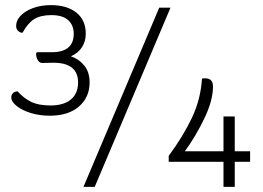

<svg xmlns="http://www.w3.org/2000/svg" viewBox="-20 -730 1028 750"><path d="M330 -408Q330 -350 288.5 -314Q247 -278 174 -278Q135 -278 100.5 -288.5Q66 -299 45 -316Q24 -333 24 -350Q24 -360 31 -366.5Q38 -373 49 -373Q73 -346 102 -332Q131 -318 177 -318Q229 -318 257 -341.5Q285 -365 285 -408Q285 -485 188 -485L145 -484Q134 -484 127.5 -495.5Q121 -507 121 -519Q121 -526 127 -526H182Q268 -526 268 -598Q268 -632 246 -651.5Q224 -671 181 -671Q138 -671 113 -655Q88 -639 68 -602Q58 -602 50.5 -609.5Q43 -617 43 -629Q43 -650 60.5 -668.5Q78 -687 109 -698.5Q140 -710 179 -710Q241 -710 278 -681Q315 -652 315 -598Q315 -569 300.5 -546Q286 -523 257 -510Q289 -499 309.5 -473.5Q330 -448 330 -408ZM602 -700H646L350 0H306ZM957 -98H897V0H853V-98H639V-121Q697 -200 730.5 -271.5Q764 -343 769 -423Q773 -424 782 -424Q812 -424 812 -392Q812 -338 778.5 -268Q745 -198 702 -139H853V-275H897V-139H957Z"/></svg>

Font: Krub Light
Style: Regular
Weight: 300
Designer: Ekaluck Peanpanawate
Foundry: Cadson Demak Co.,Ltd.
Version: Version 1.000; ttfautohint (v1.6)